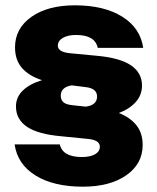

<svg xmlns="http://www.w3.org/2000/svg" viewBox="-20 -686 592 722"><path d="M312 -163.5 211.5 -173.5Q123.5 -181 81.8 -209Q40 -237 40 -286Q40 -320.5 65.8 -345.5Q91.5 -370.5 138 -384.5Q89.5 -400 63 -430Q36.5 -460 36.5 -508Q36.5 -579 98 -622.5Q159.5 -666 261.5 -666Q371.5 -666 439.8 -623.2Q508 -580.5 518.5 -506H347.5Q337.5 -554.5 266 -554.5Q235 -554.5 216.2 -543.5Q197.5 -532.5 197.5 -514Q197.5 -491 241.5 -486L341.5 -476.5Q429.5 -469 471.8 -440.8Q514 -412.5 514 -364Q514 -329.5 491.2 -303.2Q468.5 -277 427 -261Q469.5 -244.5 493 -215Q516.5 -185.5 516.5 -141Q516.5 -70 455 -27Q393.5 16 291.5 16Q181.5 16 113.5 -26.2Q45.5 -68.5 35 -143H205Q215.5 -95.5 288 -95.5Q319 -95.5 337.2 -105.8Q355.5 -116 355.5 -134.5Q355.5 -159 312 -163.5ZM251.5 -290.5 302.5 -285Q345 -290.5 345 -323Q345 -354 301.5 -358.5L250 -365Q208.5 -358.5 208.5 -326Q208.5 -310.5 218.2 -301.8Q228 -293 251.5 -290.5Z"/></svg>

Font: Overused Grotesk ExtraBold
Style: Regular
Weight: 800
Version: Version 0.004